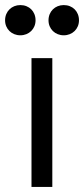

<svg xmlns="http://www.w3.org/2000/svg" viewBox="-57 -736 331 756"><path d="M67 0H149V-507H67ZM-37 -656C-37 -622 -11 -597 23 -597C57 -597 83 -622 83 -656C83 -691 58 -716 23 -716C-11 -716 -37 -691 -37 -656ZM134 -656C134 -622 160 -597 194 -597C228 -597 254 -622 254 -656C254 -691 229 -716 194 -716C160 -716 134 -691 134 -656Z"/></svg>

Font: Vanilla Cream Book
Style: Regular
Weight: 400
Designer: Jeremy Tribby, Jinavaṁso
Foundry: Tribby Type
Version: Version 1.422;Glyphs 3.1.2 (3151)